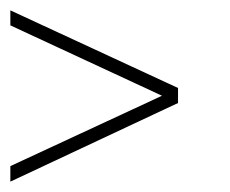

<svg xmlns="http://www.w3.org/2000/svg" viewBox="-20 -585 444 371"><path d="M0 -565V-536L293 -400L0 -264V-234L324 -386V-415Z"/></svg>

Font: MintSans
Style: ExtraLight
Weight: 200
Version: Version 1.0